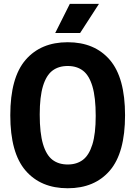

<svg xmlns="http://www.w3.org/2000/svg" viewBox="-20 -969 704 998"><path d="M33.5 -370Q33.5 -565.5 112.8 -657.5Q192 -749.5 332 -749.5Q472 -749.5 551 -657.5Q630 -565.5 630 -370Q630 -174.5 551 -82.5Q472 9.5 332 9.5Q192 9.5 112.8 -82.5Q33.5 -174.5 33.5 -370ZM477.5 -366.5Q477.5 -462.5 460.5 -519.8Q443.5 -577 411.5 -601.5Q379.5 -626 332 -626Q284.5 -626 252.5 -601.8Q220.5 -577.5 203.5 -521.8Q186.5 -466 186.5 -373.5Q186.5 -277.5 203.5 -220.2Q220.5 -163 252.5 -138.5Q284.5 -114 332 -114Q379 -114 411 -138.2Q443 -162.5 460.2 -218.2Q477.5 -274 477.5 -366.5ZM267 -797.5 343 -949H494.5L396.5 -797.5Z"/></svg>

Font: Encode Sans Condensed
Style: Bold
Weight: 700
Width: 3
Designer: Multiple Designers
Foundry: Impallari Type
Version: Version 2.000